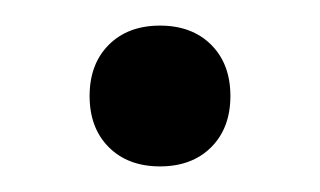

<svg xmlns="http://www.w3.org/2000/svg" viewBox="-20 -362 250 150"><path d="M105 -232Q80 -232 65 -247Q50 -262 50 -287Q50 -312 65 -327Q80 -342 105 -342Q130 -342 145 -327Q160 -312 160 -287Q160 -262 145 -247Q130 -232 105 -232Z"/></svg>

Font: Imprima
Style: Regular
Weight: 400
Designer: Eduardo Tunni
Foundry: Eduardo Tunni
Version: Version 1.002; ttfautohint (v1.8.4.7-5d5b);gftools[0.9.23]